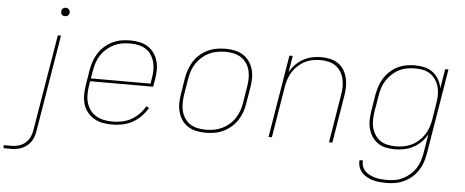

<svg xmlns="http://www.w3.org/2000/svg" viewBox="-164 -839 2921 1205"><g transform="rotate(5 1296.0 -237.0)"><path d="M-108 215V196H-58Q-36 196 -13.5 189.5Q9 183 27.5 167Q46 151 56 129.5Q66 108 69 86L170 -520H190L89 89Q86 106 81 122.5Q76 139 66 154.5Q56 170 41.5 182Q27 194 10.5 201.5Q-6 209 -23.5 212Q-41 215 -58 215ZM204 -644Q198 -644 192.5 -646Q187 -648 183 -652.5Q179 -657 178.5 -663.5Q178 -670 179 -676Q179 -681 181.5 -685Q184 -689 188 -691.5Q192 -694 196 -695.5Q200 -697 205 -697Q211 -697 216.5 -694.5Q222 -692 226 -687.5Q230 -683 231 -676.5Q232 -670 231 -664Q230 -659 227.5 -655Q225 -651 221.5 -648.5Q218 -646 213.5 -645Q209 -644 204 -644Z M557 8Q527 8 497.5 2.5Q468 -3 443.5 -17.5Q419 -32 401 -54.5Q383 -77 375 -104.5Q367 -132 367 -162.5Q367 -193 372 -223L388 -323Q393 -351 402.5 -378Q412 -405 428 -429.5Q444 -454 467 -474Q490 -494 517 -506.5Q544 -519 572 -523.5Q600 -528 627 -528Q657 -528 685.5 -522Q714 -516 737.5 -501Q761 -486 777 -463Q793 -440 800.5 -413Q808 -386 807.5 -356Q807 -326 802 -297L794 -251H397L392 -220Q388 -193 388 -165.5Q388 -138 395.5 -113Q403 -88 418.5 -67.5Q434 -47 456.5 -34Q479 -21 505.5 -16Q532 -11 560 -11Q589 -11 618.5 -17Q648 -23 675 -37.5Q702 -52 724.5 -75Q747 -98 762 -125L780 -116Q763 -87 738.5 -62Q714 -37 684.5 -21Q655 -5 622 1.5Q589 8 557 8ZM776 -269 781 -300Q786 -326 786.5 -353Q787 -380 780.5 -404.5Q774 -429 760.5 -450Q747 -471 726 -484.5Q705 -498 679.5 -503.5Q654 -509 627 -509Q602 -509 576 -504.5Q550 -500 526 -488.5Q502 -477 481 -459Q460 -441 445 -418.5Q430 -396 421.5 -370.5Q413 -345 409 -320L400 -269Z M1146 8Q1116 8 1087.5 2Q1059 -4 1035.5 -19Q1012 -34 996.5 -57Q981 -80 973.5 -107Q966 -134 966.5 -164Q967 -194 972 -223L988 -323Q993 -351 1002.5 -378Q1012 -405 1028 -430Q1044 -455 1067 -474.5Q1090 -494 1117 -506.5Q1144 -519 1172 -523.5Q1200 -528 1227 -528Q1257 -528 1285.5 -522Q1314 -516 1337.5 -501Q1361 -486 1377 -463Q1393 -440 1400.5 -413Q1408 -386 1407.5 -356Q1407 -326 1402 -297L1385 -197Q1381 -169 1371.5 -142Q1362 -115 1345.5 -90Q1329 -65 1306 -45.5Q1283 -26 1256.5 -13.5Q1230 -1 1201.5 3.5Q1173 8 1146 8ZM1147 -11Q1172 -11 1197.5 -15.5Q1223 -20 1247.5 -31.5Q1272 -43 1293 -61Q1314 -79 1328.5 -101.5Q1343 -124 1352 -149Q1361 -174 1365 -200L1381 -300Q1386 -326 1386.5 -353Q1387 -380 1381 -404.5Q1375 -429 1361 -450Q1347 -471 1326 -484.5Q1305 -498 1279.5 -503.5Q1254 -509 1227 -509Q1202 -509 1176 -504.5Q1150 -500 1126 -488.5Q1102 -477 1081 -459Q1060 -441 1045 -418.5Q1030 -396 1021.5 -371Q1013 -346 1009 -320L992 -220Q988 -194 987.5 -167Q987 -140 993 -115.5Q999 -91 1013 -70Q1027 -49 1047.5 -35.5Q1068 -22 1094 -16.5Q1120 -11 1147 -11Z M1543 0 1629 -520H1650L1633 -416Q1647 -442 1668.5 -464.5Q1690 -487 1717 -501.5Q1744 -516 1773 -522Q1802 -528 1830 -528Q1859 -528 1887 -521.5Q1915 -515 1937 -499.5Q1959 -484 1973 -461Q1987 -438 1993.5 -411Q2000 -384 1999.5 -355Q1999 -326 1994 -297L1945 0H1924L1973 -300Q1978 -326 1978.5 -352Q1979 -378 1973.5 -402.5Q1968 -427 1955 -448Q1942 -469 1922.5 -483Q1903 -497 1878 -503Q1853 -509 1827 -509Q1803 -509 1777.5 -504.5Q1752 -500 1728.5 -488Q1705 -476 1685 -457.5Q1665 -439 1651 -417Q1637 -395 1629 -370.5Q1621 -346 1617 -321L1564 0Z M2307 223Q2285 223 2262.5 221Q2240 219 2220 213.5Q2200 208 2181.5 198Q2163 188 2149.5 173Q2136 158 2129 137.5Q2122 117 2125 95H2146Q2144 114 2150 132Q2156 150 2169 162.5Q2182 175 2198 183Q2214 191 2232 196Q2250 201 2269.5 202.5Q2289 204 2308 204Q2333 204 2358 199.5Q2383 195 2407 183Q2431 171 2451.5 153Q2472 135 2486.5 112.5Q2501 90 2509 65Q2517 40 2521 15L2541 -105Q2527 -78 2504.5 -55.5Q2482 -33 2454.5 -18.5Q2427 -4 2397.5 2Q2368 8 2339 8Q2309 8 2281 2Q2253 -4 2231 -19.5Q2209 -35 2194 -58Q2179 -81 2172 -108.5Q2165 -136 2166 -165Q2167 -194 2172 -223L2188 -323Q2193 -350 2202 -377Q2211 -404 2226.5 -428.5Q2242 -453 2264 -473Q2286 -493 2311.5 -505.5Q2337 -518 2365 -523Q2393 -528 2420 -528Q2451 -528 2480.5 -521Q2510 -514 2533 -496.5Q2556 -479 2570.5 -453.5Q2585 -428 2590 -398L2610 -520H2631L2542 18Q2537 46 2528 73Q2519 100 2503 124.5Q2487 149 2464.5 168.5Q2442 188 2415.5 200.5Q2389 213 2361.5 218Q2334 223 2307 223ZM2343 -11Q2368 -11 2393 -15.5Q2418 -20 2442 -31.5Q2466 -43 2486.5 -61.5Q2507 -80 2521.5 -102Q2536 -124 2544.5 -149Q2553 -174 2557 -199L2573 -299Q2578 -325 2578.5 -351.5Q2579 -378 2573 -402.5Q2567 -427 2553.5 -448Q2540 -469 2520 -483.5Q2500 -498 2475 -503.5Q2450 -509 2423 -509Q2398 -509 2372.5 -504.5Q2347 -500 2323.5 -488.5Q2300 -477 2279.5 -458.5Q2259 -440 2244 -417.5Q2229 -395 2221 -370Q2213 -345 2209 -320L2192 -220Q2188 -194 2187 -167.5Q2186 -141 2192 -116.5Q2198 -92 2211.5 -71Q2225 -50 2245 -36Q2265 -22 2290.5 -16.5Q2316 -11 2343 -11Z"/></g></svg>

Font: Iosevka Aile Thin
Style: Italic
Weight: 100
Italic angle: -9°
Designer: Belleve Invis
Foundry: Belleve Invis
Version: Version 31.1.0; ttfautohint (v1.8.4)